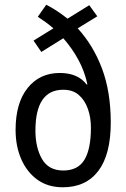

<svg xmlns="http://www.w3.org/2000/svg" viewBox="-20 -849 534 813"><path d="M176 -829Q222 -805 266 -770L358 -827L392 -780L309 -729Q375 -657 412 -558.5Q449 -460 449 -330Q449 -195 396.5 -125.5Q344 -56 246 -56Q183 -56 138.5 -88Q94 -120 70 -175Q46 -230 46 -299Q46 -413 97 -476.5Q148 -540 233 -540Q310 -540 347 -491L350 -492Q338 -548 311.5 -596.5Q285 -645 248 -687L155 -629L122 -677L206 -729Q190 -743 173.5 -755Q157 -767 140 -778ZM248 -469Q130 -469 130 -296Q130 -224 158 -175.5Q186 -127 248 -127Q310 -127 337.5 -172.5Q365 -218 365 -308Q365 -352 352 -388.5Q339 -425 313.5 -447Q288 -469 248 -469Z"/></svg>

Font: Noto Sans Malayalam UI Condensed
Style: Regular
Weight: 400
Width: 3
Designer: Jelle Bosma - Monotype Design Team
Foundry: Monotype Imaging Inc.
Version: Version 2.104; ttfautohint (v1.8.4.7-5d5b)